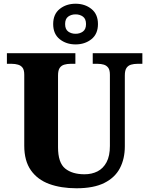

<svg xmlns="http://www.w3.org/2000/svg" viewBox="-20 -999 799 1029"><path d="M390 10Q307 10 244 -13Q181 -36 145.5 -86.5Q110 -137 110 -218V-598Q110 -624 101 -636Q92 -648 76.5 -652.5Q61 -657 43 -657H17V-714H384V-657H358Q340 -657 324.5 -652.5Q309 -648 300 -635Q291 -622 291 -594V-210Q291 -127 329 -96Q367 -65 433 -65Q472 -65 502.5 -80.5Q533 -96 551 -129.5Q569 -163 569 -217V-598Q569 -624 560 -636Q551 -648 536.5 -652.5Q522 -657 503 -657H477V-714H743V-657H717Q698 -657 682.5 -652.5Q667 -648 658 -635Q649 -622 649 -594V-215Q649 -148 622.5 -97.5Q596 -47 539 -18.5Q482 10 390 10ZM385 -761Q335 -761 300 -789Q265 -817 265 -870Q265 -923 300 -951Q335 -979 385 -979Q435 -979 470 -951Q505 -923 505 -870Q505 -817 470 -789Q435 -761 385 -761ZM385 -818Q408 -818 424.5 -830Q441 -842 441 -870Q441 -898 424.5 -910Q408 -922 385 -922Q362 -922 345.5 -910Q329 -898 329 -870Q329 -842 345.5 -830Q362 -818 385 -818Z"/></svg>

Font: Noto Serif Ethiopic ExtraBold
Style: Regular
Weight: 800
Version: Version 2.102